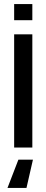

<svg xmlns="http://www.w3.org/2000/svg" viewBox="-20 -730 230 950"><path d="M50 0V-560H140V0ZM50 -630V-710H140V-630ZM143 60 111 200H17L71 60Z"/></svg>

Font: Tektur SemiCondensed
Style: Regular
Weight: 400
Width: 4
Designer: Adam Jagosz
Foundry: Adam Jagosz
Version: Version 1.005;gftools[0.9.30]